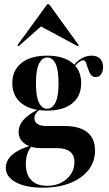

<svg xmlns="http://www.w3.org/2000/svg" viewBox="-20 -691 511 904"><path d="M182.3 192.7Q100.8 192.7 54 166.9Q7.3 141.1 7.3 99.2Q7.3 64.5 37.5 37.9Q67.7 11.3 123.4 -4.8L128.2 -2.4Q116.1 12.1 108.9 33.5Q101.6 54.8 101.6 81.5Q101.6 130.6 127.4 157.3Q153.2 183.9 202.4 183.9Q239.5 183.9 268.5 169Q297.6 154 314.1 128.6Q330.6 103.2 330.6 71Q330.6 39.5 309.7 23Q288.7 6.5 247.6 6.5H175.8Q126.6 6.5 97.2 -14.1Q67.7 -34.7 67.7 -69.4Q67.7 -100 89.5 -125.4Q111.3 -150.8 156.5 -174.2L164.5 -173.4Q152.4 -163.7 147.2 -154.4Q141.9 -145.2 141.9 -134.7Q141.9 -116.9 156.9 -107.3Q171.8 -97.6 198.4 -97.6H283.9Q354.8 -97.6 391.1 -68.1Q427.4 -38.7 427.4 16.9Q427.4 70.2 396.8 109.3Q366.1 148.4 310.9 170.6Q255.6 192.7 182.3 192.7ZM201.6 -170.2Q125 -170.2 81.5 -204.4Q37.9 -238.7 37.9 -299.2Q37.9 -360.5 81.5 -394.8Q125 -429 201.6 -429Q277.4 -429 319.8 -395.2Q362.1 -361.3 362.1 -299.2Q362.1 -237.9 319.8 -204Q277.4 -170.2 201.6 -170.2ZM201.6 -179Q226.6 -179 241.1 -208.1Q255.6 -237.1 255.6 -299.2Q255.6 -362.1 241.5 -391.1Q227.4 -420.2 202.4 -420.2Q178.2 -420.2 163.7 -391.1Q149.2 -362.1 149.2 -299.2Q149.2 -237.1 163.3 -208.1Q177.4 -179 201.6 -179ZM430.6 -328.2Q414.5 -328.2 406.9 -340.3Q399.2 -352.4 394.4 -367.7Q389.5 -383.1 385.1 -395.2Q380.6 -407.3 371.8 -407.3Q366.1 -407.3 356 -401.2Q346 -395.2 335.5 -383.1Q325 -371 316.9 -351.6L312.9 -358.9Q326.6 -389.5 353.6 -409.3Q380.6 -429 411.3 -429Q436.3 -429 450.8 -414.5Q465.3 -400 465.3 -375Q465.3 -354 456 -341.1Q446.8 -328.2 430.6 -328.2ZM67.7 -473.4 62.1 -478.2 202.4 -671H211.3L350.8 -478.2L346 -473.4L154 -576.6L188.7 -580.6Z"/></svg>

Font: Playfair 144pt SemiCondensed ExtraBold
Style: Regular
Weight: 800
Width: 4
Designer: Claus Eggers Sørensen
Foundry: Claus Eggers Sørensen
Version: Version 2.203